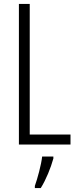

<svg xmlns="http://www.w3.org/2000/svg" viewBox="-20 -734 396 975"><path d="M76 0H338V-51H131V-714H76ZM251 71V61H194C190 101 170 174 157 210V221H187C214 178 238 118 251 71Z"/></svg>

Font: Noto Sans Lao ExtraCondensed Light
Style: Regular
Weight: 300
Width: 2
Designer: Monotype Design Team
Foundry: Monotype Imaging Inc.
Version: Version 2.003